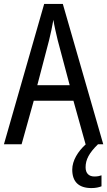

<svg xmlns="http://www.w3.org/2000/svg" viewBox="-20 -735 547 978"><path d="M416 0H417C377 36 348 83 348 129C348 190 380 223 446 223C468 223 484 219 497 214V158C489 161 478 164 461 164C433 164 416 148 416 117C416 78 434 44 479 0H506L300 -715H205L0 0H90L152 -222H354ZM274 -530 335 -301H170L230 -530C238 -562 246 -600 252 -634C256 -605 267 -560 274 -530Z"/></svg>

Font: Noto Sans Myanmar UI Condensed
Style: Regular
Weight: 400
Width: 3
Designer: Monotype Design Team
Foundry: Monotype Imaging Inc.
Version: Version 2.103